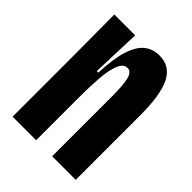

<svg xmlns="http://www.w3.org/2000/svg" viewBox="-164 -621 703 703"><g transform="rotate(45 187.5 -269.5)"><path d="M25 0V-302L24 -528H132L125 -336H133Q136 -412 150.5 -456.5Q165 -501 189.5 -520Q214 -539 247 -539Q302 -539 327 -490Q352 -441 352 -335V0H230V-307Q230 -369 223 -396.5Q216 -424 197 -424Q176 -424 165 -396.5Q154 -369 150.5 -324.5Q147 -280 147 -229V0Z"/></g></svg>

Font: Bricolage Grotesque 96pt Condensed SemiBold
Style: Regular
Weight: 600
Width: 3
Designer: Mathieu Triay
Foundry: Atelier Triay
Version: Version 1.001; ttfautohint (v1.8.4.7-5d5b);gftools[0.9.33.de